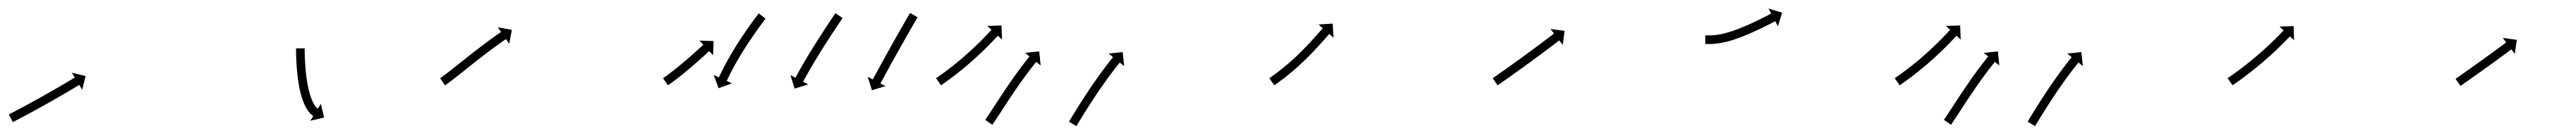

<svg xmlns="http://www.w3.org/2000/svg" viewBox="-33 -283 5952 313"><path d="M-10.9 -18.6C-11.4 -18.3 -12 -18.1 -12.5 -17.8L-3.5 0.1C-2.9 -0.2 -2.3 -0.5 -1.8 -0.8L-1.8 -0.8L-1.8 -0.8C-0.1 -1.7 1.5 -2.5 3.2 -3.3L3.2 -3.3L3.2 -3.4C5.7 -4.7 8.3 -6 10.8 -7.3L10.9 -7.4L10.9 -7.4C14.2 -9.1 17.5 -10.9 20.8 -12.6L20.8 -12.6L20.8 -12.6C24.7 -14.7 28.7 -16.8 32.6 -18.9L32.6 -18.9L32.6 -18.9C36.9 -21.3 41.3 -23.6 45.7 -26L45.7 -26L45.7 -26C50.3 -28.6 55 -31.1 59.6 -33.7L59.6 -33.7L59.6 -33.7C64.4 -36.4 69.2 -39 74 -41.7L74 -41.7L74 -41.7C78.8 -44.4 83.5 -47.1 88.3 -49.8L88.3 -49.8L88.3 -49.8C92.9 -52.5 97.5 -55.1 102.1 -57.7L102.1 -57.7L102.1 -57.8C106.4 -60.2 110.7 -62.7 115 -65.2L115 -65.2L115 -65.2C118.8 -67.5 122.7 -69.7 126.5 -72L126.5 -72L126.5 -72C129.7 -73.9 133 -75.8 136.2 -77.8L136.2 -77.8L136.2 -77.8C138.7 -79.3 141.2 -80.8 143.6 -82.3C145.2 -83.2 146.8 -84.2 148.4 -85.1C149 -85.5 149.6 -85.8 150.1 -86.2L157 -74.9L164.8 -106.7L132.9 -114.5L139.8 -103.3C139.2 -102.9 138.6 -102.6 138.1 -102.3C136.5 -101.3 134.9 -100.3 133.3 -99.4C130.9 -97.9 128.4 -96.4 125.9 -94.9L125.9 -94.9L125.9 -94.9C122.7 -93 119.5 -91.1 116.3 -89.2L116.3 -89.2L116.3 -89.2C112.5 -87 108.7 -84.7 104.9 -82.5L104.9 -82.5L104.9 -82.5C100.6 -80 96.4 -77.5 92.1 -75.1L92.1 -75.1L92.1 -75.1C87.5 -72.4 83 -69.8 78.4 -67.2L78.4 -67.2L78.4 -67.2C73.7 -64.5 68.9 -61.8 64.2 -59.1L64.2 -59.1L64.2 -59.1C59.4 -56.5 54.7 -53.8 49.9 -51.2L49.9 -51.2L49.9 -51.2C45.3 -48.6 40.7 -46.1 36.1 -43.6L36.1 -43.6L36.1 -43.6C31.8 -41.2 27.4 -38.9 23.1 -36.5L23.1 -36.5L23.1 -36.5C19.2 -34.4 15.3 -32.3 11.4 -30.3L11.4 -30.3L11.4 -30.3C8.2 -28.5 4.9 -26.8 1.6 -25.1L1.6 -25.1L1.6 -25.1C-1 -23.7 -3.5 -22.4 -6 -21.1L-6 -21.1L-6 -21.1C-7.6 -20.3 -9.3 -19.4 -10.9 -18.6L-10.9 -18.6Z M671 -169.1C671 -169.7 671 -170.4 671 -171L651 -171C651 -170.3 651 -169.7 651 -169.1L651 -169L651 -169C651 -167.2 651 -165.4 651 -163.5L651 -163.5L651 -163.5C651.1 -160.6 651.1 -157.8 651.2 -154.9C651.2 -154.9 651.2 -154.9 651.2 -154.9C651.2 -154.9 651.2 -154.9 651.2 -154.9C651.3 -151.2 651.4 -147.5 651.6 -143.8C651.6 -143.8 651.6 -143.8 651.6 -143.8C651.6 -143.8 651.6 -143.8 651.6 -143.8C651.8 -139.4 652 -135 652.3 -130.7C652.3 -130.7 652.3 -130.7 652.3 -130.6C652.3 -130.6 652.3 -130.6 652.3 -130.6C652.7 -125.8 653 -120.9 653.5 -116.1C653.5 -116.1 653.5 -116.1 653.5 -116C653.5 -116 653.5 -116 653.5 -116C654 -110.8 654.6 -105.7 655.3 -100.6C655.3 -100.6 655.3 -100.5 655.3 -100.5C655.3 -100.5 655.3 -100.4 655.3 -100.4C656 -95.2 656.8 -90 657.7 -84.8C657.7 -84.8 657.7 -84.7 657.8 -84.7C657.8 -84.6 657.8 -84.6 657.8 -84.6C658.7 -79.4 659.8 -74.3 661 -69.2C661 -69.2 661 -69.1 661 -69.1C661 -69 661.1 -69 661.1 -69C662.3 -64.2 663.6 -59.3 665.1 -54.6C665.1 -54.6 665.1 -54.5 665.2 -54.4C665.2 -54.4 665.2 -54.3 665.2 -54.3C666.7 -50 668.3 -45.8 670 -41.6C670 -41.6 670.1 -41.5 670.1 -41.4C670.1 -41.3 670.2 -41.2 670.2 -41.2C671.8 -37.7 673.6 -34.2 675.5 -30.8C675.5 -30.8 675.6 -30.7 675.6 -30.6C675.7 -30.5 675.8 -30.4 675.8 -30.4C677.4 -27.8 679.2 -25.3 681.1 -22.9C681.1 -22.9 681.2 -22.8 681.3 -22.7C681.4 -22.6 681.5 -22.5 681.5 -22.5C682.9 -20.8 684.4 -19.2 686.1 -17.7C686.1 -17.7 686.2 -17.6 686.3 -17.6C686.3 -17.5 686.4 -17.4 686.4 -17.4C687.5 -16.6 688.5 -15.7 689.6 -15C689.6 -15 689.7 -15 689.7 -14.9C689.8 -14.9 689.8 -14.8 689.8 -14.8C690.2 -14.6 690.5 -14.4 690.9 -14.2L683.9 -3L715.8 -10.5L708.4 -42.4L701.4 -31.2C701.2 -31.3 700.9 -31.5 700.7 -31.6C700.7 -31.6 700.8 -31.6 700.8 -31.5C700.9 -31.5 701 -31.5 701 -31.5C700.3 -31.9 699.7 -32.4 699.1 -32.9C699.1 -32.9 699.2 -32.8 699.3 -32.7C699.4 -32.6 699.5 -32.5 699.5 -32.5C698.4 -33.5 697.4 -34.6 696.4 -35.7C696.4 -35.7 696.5 -35.6 696.6 -35.5C696.7 -35.4 696.8 -35.3 696.8 -35.3C695.3 -37.2 693.9 -39.2 692.6 -41.2C692.6 -41.2 692.7 -41.1 692.7 -41C692.8 -40.9 692.9 -40.8 692.9 -40.8C691.2 -43.7 689.7 -46.6 688.3 -49.6C688.3 -49.6 688.4 -49.6 688.4 -49.5C688.4 -49.4 688.5 -49.3 688.5 -49.3C686.9 -53.1 685.5 -56.9 684.1 -60.8C684.1 -60.8 684.2 -60.7 684.2 -60.7C684.2 -60.6 684.2 -60.5 684.2 -60.5C682.8 -65 681.6 -69.4 680.4 -73.9C680.4 -73.9 680.5 -73.9 680.5 -73.8C680.5 -73.8 680.5 -73.7 680.5 -73.7C679.4 -78.6 678.3 -83.4 677.4 -88.3C677.4 -88.3 677.4 -88.3 677.4 -88.2C677.4 -88.2 677.4 -88.2 677.4 -88.2C676.6 -93.2 675.8 -98.2 675.1 -103.2C675.1 -103.2 675.1 -103.2 675.1 -103.2C675.1 -103.1 675.1 -103.1 675.1 -103.1C674.5 -108.1 673.9 -113 673.4 -118C673.4 -118 673.4 -118 673.4 -118C673.4 -117.9 673.4 -117.9 673.4 -117.9C673 -122.6 672.6 -127.3 672.3 -132C672.3 -132 672.3 -132 672.3 -132C672.3 -132 672.3 -131.9 672.3 -131.9C672 -136.2 671.8 -140.4 671.6 -144.7C671.6 -144.7 671.6 -144.7 671.6 -144.7C671.6 -144.6 671.6 -144.6 671.6 -144.6C671.4 -148.2 671.3 -151.8 671.2 -155.4C671.2 -155.4 671.2 -155.4 671.2 -155.4C671.2 -155.4 671.2 -155.4 671.2 -155.4C671.1 -158.2 671.1 -161 671 -163.8L671 -163.7L671 -163.7C671 -165.5 671 -167.3 671 -169.1L671 -169.1Z M985.4 -102.7C984.9 -102.3 984.4 -102 983.9 -101.6L995.3 -85.2C995.8 -85.6 996.3 -85.9 996.8 -86.3L996.9 -86.3L996.9 -86.3C998.3 -87.4 999.8 -88.4 1001.3 -89.5C1001.3 -89.5 1001.3 -89.5 1001.3 -89.5C1001.3 -89.5 1001.3 -89.5 1001.3 -89.5C1003.6 -91.2 1005.9 -92.9 1008.1 -94.6C1008.1 -94.6 1008.1 -94.6 1008.2 -94.6C1008.2 -94.6 1008.2 -94.6 1008.2 -94.6C1011.1 -96.9 1014.1 -99.1 1017 -101.4L1017 -101.4L1017 -101.4C1020.5 -104.2 1024 -106.9 1027.5 -109.6L1027.5 -109.6L1027.5 -109.6C1031.4 -112.7 1035.3 -115.8 1039.2 -118.9C1043.3 -122.3 1047.5 -125.6 1051.7 -128.9C1056 -132.3 1060.3 -135.8 1064.6 -139.2L1064.6 -139.2L1064.6 -139.2C1069 -142.6 1073.3 -146 1077.7 -149.4L1077.7 -149.4L1077.7 -149.4C1081.9 -152.7 1086.2 -156 1090.4 -159.2L1090.4 -159.2L1090.4 -159.2C1094.4 -162.3 1098.4 -165.3 1102.5 -168.3L1102.4 -168.3L1102.4 -168.3C1106.1 -171 1109.7 -173.7 1113.3 -176.3L1113.3 -176.3L1113.3 -176.3C1116.4 -178.6 1119.5 -180.8 1122.6 -183L1122.6 -183L1122.6 -183C1125 -184.7 1127.4 -186.4 1129.8 -188.1L1129.8 -188.1L1129.8 -188.1C1131.3 -189.2 1132.9 -190.2 1134.5 -191.3L1134.5 -191.3L1134.5 -191.3C1135 -191.7 1135.6 -192.1 1136.1 -192.5L1143.6 -181.6L1149.6 -213.8L1117.3 -219.8L1124.8 -208.9C1124.2 -208.6 1123.7 -208.2 1123.1 -207.8L1123.1 -207.8L1123.1 -207.8C1121.5 -206.7 1119.9 -205.6 1118.4 -204.5L1118.3 -204.5L1118.3 -204.5C1115.9 -202.8 1113.4 -201 1111 -199.3L1111 -199.3L1111 -199.3C1107.8 -197 1104.7 -194.8 1101.6 -192.5L1101.5 -192.5L1101.5 -192.5C1097.8 -189.8 1094.2 -187.1 1090.5 -184.3L1090.5 -184.3L1090.5 -184.3C1086.4 -181.3 1082.4 -178.2 1078.3 -175.1L1078.3 -175.1L1078.3 -175.1C1074 -171.8 1069.7 -168.5 1065.4 -165.2L1065.4 -165.2L1065.4 -165.2C1061 -161.8 1056.6 -158.3 1052.3 -154.9L1052.2 -154.9L1052.2 -154.9C1047.9 -151.4 1043.6 -148 1039.2 -144.5C1035 -141.2 1030.9 -137.9 1026.7 -134.6C1022.8 -131.5 1018.9 -128.4 1015.1 -125.3L1015.1 -125.3L1015.1 -125.3C1011.6 -122.6 1008.2 -119.9 1004.7 -117.2L1004.7 -117.2L1004.8 -117.2C1001.9 -115 999 -112.7 996.1 -110.5C996.1 -110.5 996.1 -110.5 996.1 -110.5C996.1 -110.6 996.1 -110.6 996.1 -110.6C993.9 -108.9 991.7 -107.3 989.5 -105.6C989.5 -105.6 989.5 -105.6 989.5 -105.6C989.5 -105.7 989.5 -105.7 989.5 -105.7C988.1 -104.7 986.7 -103.6 985.3 -102.6L985.3 -102.7Z M1500 -102.4C1499.6 -102.2 1499.3 -101.9 1498.9 -101.7L1510.3 -85.2C1510.7 -85.5 1511.1 -85.7 1511.4 -86L1511.4 -86L1511.4 -86C1512.5 -86.8 1513.6 -87.5 1514.6 -88.2L1514.6 -88.2L1514.6 -88.3C1516.3 -89.4 1517.9 -90.6 1519.5 -91.8L1519.5 -91.8L1519.6 -91.8C1521.7 -93.4 1523.8 -94.9 1525.8 -96.5L1525.9 -96.5L1525.9 -96.5C1528.4 -98.4 1530.8 -100.3 1533.3 -102.2L1533.3 -102.2L1533.3 -102.2C1536 -104.4 1538.8 -106.5 1541.5 -108.7L1541.5 -108.7L1541.5 -108.7C1544.4 -111 1547.3 -113.4 1550.2 -115.7L1550.2 -115.8L1550.2 -115.8C1553.2 -118.2 1556.1 -120.7 1559.1 -123.2L1559.1 -123.2L1559.1 -123.2C1562.1 -125.7 1565 -128.2 1567.9 -130.7L1567.9 -130.7L1567.9 -130.7C1570.8 -133.2 1573.6 -135.6 1576.4 -138.1L1576.4 -138.1L1576.4 -138.1C1579 -140.4 1581.7 -142.8 1584.3 -145.1L1584.3 -145.1L1584.3 -145.1C1586.6 -147.2 1588.9 -149.3 1591.3 -151.4L1591.3 -151.4L1591.3 -151.4C1593.3 -153.2 1595.2 -155 1597.2 -156.8L1597.2 -156.8L1597.2 -156.8C1598.7 -158.2 1600.2 -159.6 1601.7 -161L1601.7 -161L1601.7 -161C1602.7 -161.9 1603.6 -162.8 1604.6 -163.7C1604.9 -164 1605.3 -164.3 1605.6 -164.6L1614.6 -155L1615.7 -187.8L1583 -188.9L1592 -179.3C1591.6 -178.9 1591.3 -178.6 1591 -178.3C1590 -177.4 1589 -176.5 1588.1 -175.7L1588.1 -175.7L1588.1 -175.7C1586.6 -174.3 1585.1 -172.9 1583.6 -171.5L1583.6 -171.5L1583.6 -171.5C1581.7 -169.8 1579.8 -168 1577.8 -166.2L1577.8 -166.2L1577.8 -166.2C1575.5 -164.2 1573.2 -162.1 1570.9 -160L1570.9 -160L1570.9 -160C1568.4 -157.7 1565.8 -155.4 1563.2 -153.1L1563.2 -153.1L1563.2 -153.1C1560.4 -150.7 1557.6 -148.3 1554.8 -145.9L1554.9 -145.9L1554.9 -145.9C1552 -143.4 1549.1 -140.9 1546.2 -138.5L1546.2 -138.5L1546.2 -138.5C1543.3 -136 1540.4 -133.6 1537.5 -131.2L1537.5 -131.2L1537.5 -131.2C1534.7 -128.9 1531.8 -126.6 1529 -124.3L1529 -124.3L1529 -124.3C1526.3 -122.2 1523.7 -120.1 1521 -118L1521 -118L1521 -118C1518.6 -116.1 1516.2 -114.3 1513.8 -112.5L1513.8 -112.5L1513.8 -112.5C1511.8 -111 1509.8 -109.4 1507.7 -107.9L1507.7 -107.9L1507.7 -108C1506.2 -106.8 1504.6 -105.7 1503 -104.5L1503 -104.5L1503 -104.6C1502 -103.8 1501 -103.1 1500 -102.4L1500 -102.4ZM1734.8 -238.4C1735.2 -238.9 1735.6 -239.4 1735.9 -239.9L1720 -252C1719.6 -251.4 1719.2 -250.9 1718.8 -250.4C1717.7 -248.9 1716.6 -247.4 1715.5 -245.9L1715.4 -245.9L1715.4 -245.9C1713.7 -243.6 1712 -241.3 1710.3 -239L1710.3 -239L1710.3 -239C1708.1 -236 1705.9 -232.9 1703.7 -229.9L1703.7 -229.9L1703.7 -229.9C1701.1 -226.3 1698.6 -222.7 1696 -219.1L1696 -219.1L1696 -219.1C1693.2 -215 1690.4 -211 1687.6 -206.9C1687.6 -206.9 1687.6 -206.9 1687.6 -206.9C1687.6 -206.9 1687.6 -206.9 1687.6 -206.9C1684.6 -202.5 1681.7 -198.2 1678.8 -193.8C1678.8 -193.8 1678.8 -193.8 1678.8 -193.8C1678.8 -193.7 1678.8 -193.7 1678.8 -193.7C1675.8 -189.2 1672.9 -184.6 1670 -180.1C1670 -180.1 1670 -180 1670 -180C1669.9 -180 1669.9 -180 1669.9 -180C1667.1 -175.4 1664.2 -170.8 1661.4 -166.2C1661.4 -166.2 1661.4 -166.2 1661.4 -166.1C1661.4 -166.1 1661.4 -166.1 1661.4 -166.1C1658.7 -161.6 1656 -157.1 1653.4 -152.6C1653.4 -152.6 1653.4 -152.6 1653.4 -152.6C1653.4 -152.5 1653.4 -152.5 1653.4 -152.5C1650.9 -148.3 1648.6 -144 1646.2 -139.7C1646.2 -139.7 1646.2 -139.7 1646.2 -139.7C1646.2 -139.7 1646.2 -139.7 1646.2 -139.7C1644.1 -135.8 1642 -132 1640 -128.1C1640 -128.1 1640 -128.1 1640 -128.1C1640 -128 1639.9 -128 1639.9 -128C1638.3 -124.7 1636.6 -121.5 1634.9 -118.2C1634.9 -118.2 1634.9 -118.1 1634.9 -118.1C1634.9 -118.1 1634.9 -118.1 1634.9 -118.1C1633.6 -115.6 1632.4 -113 1631.2 -110.4L1631.2 -110.4L1631.1 -110.4C1630.4 -108.8 1629.6 -107.1 1628.8 -105.4L1628.8 -105.4L1628.8 -105.4C1628.5 -104.8 1628.3 -104.3 1628 -103.7L1616 -109.2L1627.3 -78.4L1658.1 -89.7L1646.1 -95.3C1646.4 -95.9 1646.7 -96.4 1646.9 -97L1646.9 -97L1646.9 -97C1647.7 -98.6 1648.4 -100.2 1649.2 -101.8L1649.2 -101.8L1649.2 -101.8C1650.4 -104.3 1651.6 -106.8 1652.8 -109.3C1652.8 -109.3 1652.8 -109.2 1652.8 -109.2C1652.8 -109.2 1652.8 -109.2 1652.8 -109.2C1654.4 -112.4 1656.1 -115.6 1657.7 -118.9C1657.7 -118.9 1657.7 -118.8 1657.7 -118.8C1657.7 -118.8 1657.7 -118.8 1657.7 -118.8C1659.7 -122.6 1661.7 -126.4 1663.7 -130.1C1663.7 -130.1 1663.7 -130.1 1663.7 -130.1C1663.7 -130.1 1663.7 -130.1 1663.7 -130.1C1666 -134.3 1668.4 -138.5 1670.7 -142.6C1670.7 -142.6 1670.7 -142.6 1670.7 -142.6C1670.7 -142.6 1670.7 -142.6 1670.7 -142.6C1673.3 -147 1675.9 -151.4 1678.5 -155.9C1678.5 -155.9 1678.5 -155.8 1678.5 -155.8C1678.5 -155.8 1678.5 -155.8 1678.5 -155.8C1681.3 -160.3 1684.1 -164.9 1686.9 -169.4C1686.9 -169.4 1686.9 -169.4 1686.9 -169.4C1686.9 -169.4 1686.9 -169.3 1686.9 -169.3C1689.7 -173.8 1692.6 -178.3 1695.5 -182.8C1695.5 -182.8 1695.5 -182.8 1695.5 -182.8C1695.5 -182.8 1695.5 -182.8 1695.5 -182.8C1698.3 -187.1 1701.2 -191.4 1704.1 -195.7C1704.1 -195.7 1704.1 -195.7 1704.1 -195.7C1704.1 -195.6 1704.1 -195.6 1704.1 -195.6C1706.8 -199.6 1709.6 -203.6 1712.4 -207.6L1712.4 -207.6L1712.4 -207.6C1714.9 -211.1 1717.4 -214.7 1719.9 -218.2L1719.9 -218.2L1719.9 -218.2C1722.1 -221.2 1724.2 -224.2 1726.4 -227.1L1726.4 -227.1L1726.4 -227.1C1728.1 -229.4 1729.8 -231.7 1731.5 -234L1731.5 -234L1731.5 -234C1732.6 -235.4 1733.7 -236.9 1734.8 -238.4ZM1912.7 -239.6C1913.1 -240.1 1913.5 -240.6 1913.8 -241.2L1897.3 -252.4C1896.9 -251.8 1896.5 -251.3 1896.2 -250.8C1895.1 -249.2 1894.1 -247.7 1893 -246.1C1891.4 -243.7 1889.8 -241.3 1888.2 -238.9L1888.2 -238.9L1888.2 -238.9C1886.1 -235.8 1884 -232.6 1881.9 -229.5L1881.9 -229.5L1881.9 -229.5C1879.5 -225.8 1877 -222.1 1874.6 -218.4L1874.6 -218.4L1874.6 -218.4C1871.9 -214.2 1869.2 -210.1 1866.5 -205.9L1866.5 -205.9L1866.5 -205.9C1863.6 -201.4 1860.7 -197 1857.9 -192.5L1857.9 -192.5L1857.8 -192.5C1854.9 -187.9 1852 -183.2 1849.1 -178.6L1849.1 -178.6L1849.1 -178.6C1846.2 -174 1843.3 -169.3 1840.5 -164.7L1840.4 -164.7L1840.4 -164.6C1837.7 -160.1 1835 -155.6 1832.2 -151.1L1832.2 -151.1L1832.2 -151C1829.7 -146.8 1827.2 -142.6 1824.7 -138.3L1824.7 -138.3L1824.7 -138.3C1822.5 -134.5 1820.3 -130.6 1818.1 -126.8L1818.1 -126.8L1818.1 -126.8C1816.2 -123.5 1814.4 -120.3 1812.6 -117L1812.6 -117L1812.6 -117C1811.2 -114.5 1809.8 -112 1808.5 -109.4L1808.5 -109.4L1808.5 -109.4C1807.6 -107.8 1806.7 -106.2 1805.9 -104.5L1805.8 -104.5L1805.8 -104.5C1805.5 -103.9 1805.2 -103.4 1804.9 -102.8L1793.3 -108.9L1803 -77.6L1834.3 -87.3L1822.6 -93.5C1822.9 -94 1823.2 -94.6 1823.5 -95.2L1823.5 -95.2L1823.5 -95.2C1824.4 -96.8 1825.2 -98.4 1826.1 -99.9L1826.1 -99.9L1826.1 -99.9C1827.4 -102.4 1828.8 -104.9 1830.1 -107.3L1830.1 -107.3L1830.1 -107.3C1831.9 -110.5 1833.7 -113.7 1835.5 -116.9L1835.5 -116.9L1835.5 -116.9C1837.6 -120.7 1839.8 -124.5 1842 -128.2L1842 -128.2L1842 -128.2C1844.4 -132.4 1846.9 -136.6 1849.4 -140.8L1849.4 -140.8L1849.4 -140.8C1852.1 -145.3 1854.8 -149.8 1857.5 -154.2L1857.5 -154.2L1857.5 -154.2C1860.3 -158.8 1863.2 -163.4 1866.1 -168L1866 -168L1866 -168C1868.9 -172.6 1871.8 -177.2 1874.7 -181.8L1874.7 -181.7L1874.7 -181.7C1877.5 -186.2 1880.4 -190.6 1883.3 -195L1883.2 -195L1883.2 -195C1885.9 -199.1 1888.6 -203.3 1891.3 -207.4L1891.3 -207.4L1891.3 -207.4C1893.7 -211.1 1896.2 -214.8 1898.6 -218.4L1898.6 -218.4L1898.6 -218.4C1900.7 -221.6 1902.7 -224.7 1904.8 -227.8L1904.8 -227.8L1904.8 -227.8C1906.4 -230.2 1908 -232.6 1909.6 -234.9C1910.7 -236.5 1911.7 -238 1912.7 -239.6ZM2086 -241.3C2086.3 -241.9 2086.7 -242.4 2087 -243L2069.7 -253C2069.3 -252.4 2069 -251.9 2068.7 -251.3C2067.7 -249.7 2066.8 -248 2065.9 -246.4C2064.4 -243.9 2063 -241.4 2061.5 -238.9C2059.6 -235.6 2057.8 -232.3 2055.9 -229.1C2053.7 -225.2 2051.5 -221.3 2049.3 -217.4C2046.8 -213.1 2044.4 -208.8 2041.9 -204.5C2039.3 -199.8 2036.7 -195.2 2034 -190.6C2031.4 -185.8 2028.7 -181 2026 -176.2L2026 -176.2L2026 -176.2C2023.3 -171.4 2020.6 -166.6 2018 -161.8L2018 -161.8L2018 -161.8C2015.4 -157.1 2012.8 -152.5 2010.3 -147.8L2010.3 -147.8L2010.3 -147.8C2007.9 -143.5 2005.5 -139.1 2003.1 -134.8L2003.1 -134.7L2003.1 -134.7C2001 -130.8 1998.8 -126.9 1996.7 -123L1996.7 -123L1996.7 -123C1994.9 -119.7 1993.2 -116.4 1991.4 -113.1C1991.4 -113.1 1991.4 -113.1 1991.5 -113.2C1991.5 -113.2 1991.5 -113.2 1991.5 -113.2C1990 -110.6 1988.6 -108 1987.1 -105.4C1987.1 -105.4 1987.1 -105.3 1987.1 -105.3C1987.1 -105.3 1987.1 -105.3 1987.1 -105.3C1986.2 -103.7 1985.3 -102.1 1984.5 -100.5L1984.5 -100.5L1984.5 -100.5C1984.2 -100 1983.9 -99.4 1983.6 -98.8L1971.9 -105L1981.6 -73.7L2012.9 -83.4L2001.3 -89.5C2001.5 -90.1 2001.8 -90.6 2002.1 -91.1L2002.1 -91.1L2002.1 -91.1C2002.9 -92.6 2003.8 -94.2 2004.6 -95.7C2004.6 -95.7 2004.6 -95.7 2004.6 -95.6C2004.6 -95.6 2004.6 -95.6 2004.6 -95.6C2006 -98.3 2007.5 -100.9 2009 -103.5C2009 -103.5 2009 -103.6 2009 -103.6C2009 -103.7 2009.1 -103.7 2009.1 -103.7C2010.8 -107 2012.6 -110.2 2014.3 -113.5L2014.3 -113.5L2014.3 -113.5C2016.4 -117.4 2018.5 -121.3 2020.7 -125.2L2020.7 -125.2L2020.7 -125.2C2023 -129.5 2025.4 -133.9 2027.8 -138.2L2027.8 -138.2L2027.8 -138.2C2030.3 -142.8 2032.9 -147.5 2035.5 -152.1L2035.5 -152.1L2035.5 -152.1C2038.1 -156.9 2040.8 -161.7 2043.5 -166.4L2043.4 -166.4L2043.4 -166.4C2046.1 -171.2 2048.8 -176 2051.5 -180.7C2054.1 -185.4 2056.7 -190 2059.3 -194.6C2061.7 -198.9 2064.2 -203.2 2066.6 -207.5C2068.8 -211.4 2071.1 -215.3 2073.3 -219.1C2075.1 -222.4 2077 -225.6 2078.9 -228.9C2080.3 -231.4 2081.8 -233.9 2083.2 -236.4C2084.1 -238.1 2085.1 -239.7 2086 -241.3Z M2131.4 -102.7C2130.9 -102.4 2130.4 -102 2129.8 -101.6L2141.3 -85.2C2141.8 -85.6 2142.4 -86 2142.9 -86.3L2142.9 -86.3L2142.9 -86.3C2144.4 -87.4 2145.9 -88.5 2147.4 -89.5L2147.4 -89.5L2147.4 -89.5C2149.8 -91.2 2152.1 -92.9 2154.4 -94.5L2154.4 -94.6L2154.5 -94.6C2157.5 -96.8 2160.4 -99 2163.4 -101.2C2163.4 -101.2 2163.4 -101.2 2163.4 -101.2C2163.5 -101.2 2163.5 -101.2 2163.5 -101.2C2167 -103.8 2170.5 -106.5 2174 -109.2C2174 -109.2 2174 -109.2 2174 -109.2C2174 -109.2 2174 -109.2 2174 -109.2C2177.9 -112.2 2181.7 -115.3 2185.5 -118.3C2185.5 -118.3 2185.6 -118.3 2185.6 -118.3C2185.6 -118.3 2185.6 -118.4 2185.6 -118.4C2189.7 -121.7 2193.7 -125 2197.7 -128.3C2197.7 -128.3 2197.7 -128.3 2197.8 -128.4C2197.8 -128.4 2197.8 -128.4 2197.8 -128.4C2201.9 -131.9 2206 -135.4 2210.1 -138.9C2210.1 -138.9 2210.1 -138.9 2210.1 -139C2210.1 -139 2210.1 -139 2210.1 -139C2214.2 -142.6 2218.2 -146.2 2222.2 -149.8C2222.2 -149.8 2222.2 -149.8 2222.2 -149.8C2222.3 -149.8 2222.3 -149.9 2222.3 -149.9C2226.1 -153.4 2229.9 -157 2233.7 -160.6C2233.7 -160.6 2233.7 -160.6 2233.8 -160.6C2233.8 -160.6 2233.8 -160.6 2233.8 -160.6C2237.3 -164 2240.8 -167.5 2244.3 -170.9C2244.3 -170.9 2244.3 -170.9 2244.3 -170.9C2244.3 -170.9 2244.4 -170.9 2244.4 -170.9C2247.5 -174.1 2250.6 -177.2 2253.6 -180.3L2253.7 -180.3L2253.7 -180.3C2256.3 -183 2258.9 -185.7 2261.4 -188.4L2261.4 -188.4L2261.5 -188.4C2263.4 -190.5 2265.4 -192.6 2267.4 -194.7L2267.4 -194.7L2267.4 -194.7C2268.7 -196 2269.9 -197.4 2271.2 -198.7C2271.7 -199.2 2272.1 -199.7 2272.5 -200.2L2282.2 -191.2L2281 -224L2248.3 -222.8L2257.9 -213.8C2257.5 -213.3 2257 -212.9 2256.6 -212.4C2255.3 -211 2254.1 -209.7 2252.8 -208.4L2252.8 -208.4L2252.8 -208.4C2250.9 -206.3 2248.9 -204.2 2247 -202.2L2247 -202.2L2247 -202.2C2244.4 -199.6 2241.9 -196.9 2239.3 -194.3L2239.4 -194.3L2239.4 -194.3C2236.3 -191.2 2233.3 -188.2 2230.2 -185.1C2230.2 -185.1 2230.2 -185.1 2230.2 -185.1C2230.3 -185.1 2230.3 -185.1 2230.3 -185.1C2226.8 -181.8 2223.4 -178.4 2219.9 -175.1C2219.9 -175.1 2219.9 -175.1 2219.9 -175.1C2220 -175.1 2220 -175.1 2220 -175.1C2216.2 -171.6 2212.5 -168 2208.7 -164.6C2208.7 -164.6 2208.7 -164.6 2208.7 -164.6C2208.7 -164.6 2208.8 -164.6 2208.8 -164.6C2204.8 -161 2200.9 -157.5 2196.9 -154C2196.9 -154 2196.9 -154 2196.9 -154C2196.9 -154 2197 -154 2197 -154C2193 -150.5 2188.9 -147.1 2184.9 -143.6C2184.9 -143.6 2184.9 -143.7 2184.9 -143.7C2184.9 -143.7 2184.9 -143.7 2184.9 -143.7C2181 -140.4 2177 -137.1 2173 -133.9C2173 -133.9 2173 -133.9 2173 -133.9C2173 -133.9 2173.1 -133.9 2173.1 -133.9C2169.3 -130.9 2165.5 -128 2161.7 -125C2161.7 -125 2161.7 -125 2161.7 -125C2161.8 -125 2161.8 -125 2161.8 -125C2158.3 -122.4 2154.9 -119.8 2151.5 -117.2C2151.5 -117.2 2151.5 -117.2 2151.5 -117.2C2151.5 -117.2 2151.5 -117.2 2151.5 -117.2C2148.6 -115 2145.6 -112.9 2142.7 -110.7L2142.7 -110.7L2142.7 -110.8C2140.4 -109.1 2138.1 -107.5 2135.8 -105.8L2135.9 -105.8L2135.9 -105.8C2134.4 -104.8 2132.9 -103.8 2131.4 -102.7L2131.4 -102.7ZM2244.4 -6.7C2244.1 -6.2 2243.7 -5.7 2243.4 -5.1L2259.8 6.3C2260.2 5.7 2260.5 5.2 2260.9 4.7L2260.9 4.7L2260.9 4.7C2261.9 3.2 2263 1.7 2264 0.1L2264 0.1L2264 0.1C2265.6 -2.3 2267.2 -4.6 2268.8 -7L2268.8 -7L2268.8 -7.1C2270.9 -10.2 2272.9 -13.3 2275 -16.5L2275 -16.5L2275 -16.5C2277.4 -20.2 2279.8 -23.9 2282.3 -27.7C2285 -31.9 2287.7 -36.1 2290.4 -40.2L2290.4 -40.2L2290.4 -40.2C2293.4 -44.7 2296.3 -49.2 2299.2 -53.7L2299.2 -53.7L2299.2 -53.6C2302.3 -58.3 2305.4 -62.9 2308.5 -67.5L2308.5 -67.5L2308.4 -67.4C2311.6 -72 2314.7 -76.6 2317.8 -81.2L2317.8 -81.2L2317.8 -81.2C2320.9 -85.6 2324 -90 2327.1 -94.4L2327.1 -94.4L2327.1 -94.4C2330 -98.5 2333 -102.6 2335.9 -106.6L2335.9 -106.6L2335.9 -106.6C2338.6 -110.2 2341.3 -113.9 2344 -117.5L2344 -117.5L2344 -117.5C2346.3 -120.5 2348.6 -123.6 2351 -126.6L2351 -126.6L2351 -126.6C2352.8 -128.9 2354.6 -131.2 2356.4 -133.5L2356.4 -133.5L2356.4 -133.5C2357.6 -135 2358.8 -136.5 2360 -138L2360 -138L2360 -138C2360.4 -138.5 2360.8 -139 2361.3 -139.5L2371.5 -131.2L2368.1 -163.8L2335.5 -160.4L2345.7 -152.1C2345.3 -151.6 2344.9 -151.1 2344.4 -150.5L2344.4 -150.5L2344.4 -150.5C2343.2 -149 2342 -147.5 2340.8 -146L2340.8 -146L2340.8 -145.9C2338.9 -143.6 2337 -141.2 2335.2 -138.9L2335.2 -138.8L2335.2 -138.8C2332.8 -135.7 2330.4 -132.7 2328.1 -129.6L2328.1 -129.5L2328 -129.5C2325.3 -125.8 2322.5 -122.2 2319.8 -118.5L2319.8 -118.4L2319.8 -118.4C2316.8 -114.3 2313.8 -110.2 2310.8 -106L2310.8 -106L2310.8 -106C2307.6 -101.5 2304.5 -97.1 2301.4 -92.6L2301.4 -92.6L2301.4 -92.5C2298.2 -87.9 2295 -83.3 2291.9 -78.7L2291.9 -78.6L2291.9 -78.6C2288.8 -74 2285.7 -69.4 2282.6 -64.7L2282.6 -64.7L2282.6 -64.7C2279.6 -60.2 2276.6 -55.7 2273.7 -51.2L2273.7 -51.2L2273.7 -51.2C2270.9 -47 2268.2 -42.8 2265.5 -38.6C2263.1 -34.8 2260.6 -31.1 2258.2 -27.4L2258.2 -27.4L2258.2 -27.4C2256.2 -24.3 2254.1 -21.2 2252.1 -18.1L2252.1 -18.1L2252.1 -18.1C2250.6 -15.7 2249 -13.4 2247.4 -11L2247.4 -11.1L2247.4 -11.1C2246.4 -9.6 2245.4 -8.1 2244.4 -6.7L2244.4 -6.7ZM2437.9 -2.6C2437.6 -2 2437.2 -1.4 2436.9 -0.8L2454 9.4C2454.4 8.8 2454.7 8.3 2455.1 7.7C2456 6.1 2457 4.5 2458 2.9L2458 2.9L2458 2.9C2459.5 0.4 2461 -2.2 2462.5 -4.7L2462.5 -4.6L2462.5 -4.6C2464.5 -7.9 2466.5 -11.1 2468.5 -14.4L2468.5 -14.4L2468.4 -14.3C2470.8 -18.2 2473.2 -22 2475.6 -25.8L2475.6 -25.8L2475.6 -25.8C2478.2 -30 2480.9 -34.3 2483.6 -38.5L2483.6 -38.5L2483.6 -38.5C2486.5 -43 2489.4 -47.5 2492.4 -52L2492.3 -52L2492.3 -52C2495.4 -56.7 2498.5 -61.3 2501.5 -65.9L2501.5 -65.9L2501.5 -65.9C2504.6 -70.5 2507.8 -75.1 2510.9 -79.7L2510.9 -79.6L2510.9 -79.6C2514 -84 2517.1 -88.5 2520.2 -92.9L2520.2 -92.8L2520.1 -92.8C2523.1 -96.9 2526 -101 2529 -105.1L2529 -105.1L2529 -105.1C2531.7 -108.7 2534.4 -112.3 2537.1 -116L2537.1 -115.9L2537 -115.9C2539.4 -119 2541.7 -122 2544 -125.1L2544 -125L2544 -125C2545.8 -127.4 2547.6 -129.7 2549.5 -132L2549.4 -132L2549.4 -132C2550.6 -133.5 2551.8 -135 2553 -136.5L2553 -136.4L2553 -136.4C2553.4 -137 2553.8 -137.5 2554.3 -138L2564.5 -129.8L2561 -162.3L2528.4 -158.8L2538.7 -150.6C2538.2 -150 2537.8 -149.5 2537.4 -149L2537.4 -149L2537.4 -148.9C2536.2 -147.4 2535 -145.9 2533.8 -144.4L2533.8 -144.4L2533.7 -144.4C2531.9 -142 2530 -139.7 2528.2 -137.3L2528.2 -137.3L2528.2 -137.3C2525.8 -134.2 2523.5 -131.1 2521.1 -128L2521.1 -128L2521.1 -128C2518.3 -124.3 2515.6 -120.6 2512.9 -116.9L2512.9 -116.9L2512.8 -116.9C2509.8 -112.8 2506.8 -108.6 2503.9 -104.5L2503.9 -104.4L2503.8 -104.4C2500.7 -100 2497.6 -95.5 2494.5 -91L2494.4 -91L2494.4 -91C2491.2 -86.4 2488.1 -81.7 2484.9 -77.1L2484.9 -77L2484.9 -77C2481.8 -72.4 2478.7 -67.7 2475.6 -63L2475.6 -63L2475.6 -63C2472.6 -58.4 2469.7 -53.9 2466.8 -49.3L2466.8 -49.3L2466.7 -49.3C2464 -45 2461.3 -40.7 2458.6 -36.4L2458.6 -36.4L2458.6 -36.4C2456.2 -32.6 2453.8 -28.7 2451.4 -24.9L2451.4 -24.8L2451.4 -24.8C2449.4 -21.6 2447.4 -18.3 2445.4 -15L2445.4 -15L2445.4 -15C2443.9 -12.5 2442.4 -10 2440.8 -7.5L2440.8 -7.4L2440.8 -7.4C2439.9 -5.8 2438.9 -4.2 2437.9 -2.6Z M2901.4 -102.7C2900.9 -102.3 2900.4 -102 2899.8 -101.6L2911.3 -85.2C2911.8 -85.6 2912.3 -85.9 2912.9 -86.3L2912.9 -86.3L2912.9 -86.3C2914.4 -87.4 2915.9 -88.4 2917.4 -89.5L2917.4 -89.5L2917.4 -89.5C2919.7 -91.2 2922 -92.9 2924.3 -94.6C2924.3 -94.6 2924.3 -94.6 2924.3 -94.6C2924.3 -94.6 2924.3 -94.6 2924.3 -94.6C2927.3 -96.8 2930.2 -99 2933.1 -101.3C2933.1 -101.3 2933.2 -101.3 2933.2 -101.3C2933.2 -101.3 2933.2 -101.3 2933.2 -101.3C2936.6 -104 2940.1 -106.7 2943.5 -109.4C2943.5 -109.4 2943.5 -109.4 2943.5 -109.5C2943.5 -109.5 2943.5 -109.5 2943.5 -109.5C2947.3 -112.6 2951 -115.7 2954.7 -118.8C2954.7 -118.8 2954.8 -118.8 2954.8 -118.9C2954.8 -118.9 2954.8 -118.9 2954.8 -118.9C2958.7 -122.3 2962.7 -125.7 2966.5 -129.2C2966.5 -129.2 2966.5 -129.2 2966.6 -129.2C2966.6 -129.3 2966.6 -129.3 2966.6 -129.3C2970.6 -132.9 2974.5 -136.6 2978.4 -140.3C2978.4 -140.3 2978.4 -140.3 2978.5 -140.3C2978.5 -140.3 2978.5 -140.3 2978.5 -140.3C2982.4 -144.1 2986.2 -147.8 2990 -151.7C2990 -151.7 2990 -151.7 2990.1 -151.7C2990.1 -151.7 2990.1 -151.7 2990.1 -151.7C2993.8 -155.4 2997.4 -159.2 3001 -163C3001 -163 3001 -163 3001 -163C3001.1 -163 3001.1 -163 3001.1 -163C3004.4 -166.6 3007.8 -170.2 3011.1 -173.8L3011.1 -173.8L3011.1 -173.8C3014.1 -177.1 3017.1 -180.3 3020 -183.6L3020 -183.6L3020.1 -183.6C3022.5 -186.4 3025 -189.2 3027.5 -192L3027.5 -192L3027.5 -192C3029.4 -194.2 3031.3 -196.4 3033.3 -198.6C3034.5 -200 3035.7 -201.4 3037 -202.8C3037.4 -203.3 3037.8 -203.8 3038.3 -204.3L3048.2 -195.6L3046.1 -228.3L3013.4 -226.2L3023.3 -217.5C3022.8 -217 3022.4 -216.5 3021.9 -216C3020.7 -214.6 3019.5 -213.2 3018.2 -211.8C3016.3 -209.6 3014.4 -207.4 3012.5 -205.3L3012.5 -205.3L3012.5 -205.3C3010.1 -202.5 3007.6 -199.7 3005.1 -196.9L3005.1 -197L3005.2 -197C3002.2 -193.7 2999.3 -190.5 2996.4 -187.3L2996.4 -187.3L2996.4 -187.3C2993.1 -183.8 2989.8 -180.3 2986.5 -176.7C2986.5 -176.7 2986.5 -176.8 2986.6 -176.8C2986.6 -176.8 2986.6 -176.8 2986.6 -176.8C2983 -173.1 2979.5 -169.4 2975.8 -165.8C2975.8 -165.8 2975.9 -165.8 2975.9 -165.8C2975.9 -165.8 2975.9 -165.8 2975.9 -165.8C2972.2 -162.1 2968.4 -158.4 2964.6 -154.7C2964.6 -154.7 2964.6 -154.7 2964.6 -154.8C2964.7 -154.8 2964.7 -154.8 2964.7 -154.8C2960.8 -151.2 2957 -147.6 2953.1 -144C2953.1 -144 2953.1 -144.1 2953.1 -144.1C2953.2 -144.1 2953.2 -144.1 2953.2 -144.1C2949.4 -140.7 2945.6 -137.3 2941.7 -134C2941.7 -134 2941.7 -134 2941.8 -134.1C2941.8 -134.1 2941.8 -134.1 2941.8 -134.1C2938.2 -131 2934.5 -128 2930.9 -125C2930.9 -125 2930.9 -125 2930.9 -125C2930.9 -125 2930.9 -125 2930.9 -125C2927.6 -122.3 2924.3 -119.7 2920.9 -117.1C2920.9 -117.1 2920.9 -117.1 2920.9 -117.1C2921 -117.1 2921 -117.1 2921 -117.1C2918.1 -114.9 2915.3 -112.8 2912.4 -110.6C2912.4 -110.6 2912.4 -110.6 2912.4 -110.6C2912.4 -110.6 2912.4 -110.7 2912.4 -110.7C2910.2 -109 2908 -107.4 2905.7 -105.8L2905.7 -105.8L2905.7 -105.8C2904.3 -104.7 2902.8 -103.7 2901.4 -102.7L2901.4 -102.7Z M3417.5 -102.7C3416.9 -102.4 3416.4 -102 3415.9 -101.6L3427.3 -85.2C3427.8 -85.6 3428.4 -86 3428.9 -86.3C3430.4 -87.4 3432 -88.5 3433.5 -89.5C3435.9 -91.2 3438.3 -92.9 3440.6 -94.5C3443.7 -96.7 3446.8 -98.9 3449.9 -101L3449.9 -101L3449.9 -101C3453.5 -103.6 3457.1 -106.2 3460.7 -108.8L3460.8 -108.8L3460.8 -108.8C3464.8 -111.7 3468.8 -114.6 3472.9 -117.5L3472.9 -117.5L3472.9 -117.5C3477.2 -120.6 3481.5 -123.7 3485.8 -126.8L3485.8 -126.8L3485.8 -126.8C3490.3 -130 3494.7 -133.2 3499.1 -136.5L3499.1 -136.5L3499.1 -136.5C3503.6 -139.7 3508 -143 3512.4 -146.2L3512.4 -146.2L3512.4 -146.2C3516.7 -149.4 3520.9 -152.5 3525.2 -155.7L3525.2 -155.7L3525.2 -155.7C3529.2 -158.7 3533.2 -161.7 3537.1 -164.6L3537.2 -164.6L3537.2 -164.7C3540.7 -167.3 3544.3 -170 3547.8 -172.7L3547.8 -172.7L3547.8 -172.7C3550.8 -175 3553.8 -177.2 3556.8 -179.5C3559.1 -181.3 3561.4 -183 3563.7 -184.8C3565.2 -185.9 3566.7 -187.1 3568.2 -188.2C3568.7 -188.6 3569.2 -189 3569.7 -189.4L3577.8 -179L3582 -211.5L3549.5 -215.7L3557.5 -205.3C3557 -204.9 3556.5 -204.5 3556 -204.1C3554.5 -202.9 3553 -201.8 3551.6 -200.7C3549.3 -198.9 3547 -197.2 3544.7 -195.4C3541.7 -193.2 3538.7 -190.9 3535.7 -188.6L3535.7 -188.6L3535.8 -188.6C3532.2 -186 3528.7 -183.3 3525.1 -180.6L3525.1 -180.6L3525.1 -180.6C3521.2 -177.7 3517.2 -174.7 3513.3 -171.8L3513.3 -171.8L3513.3 -171.8C3509 -168.6 3504.8 -165.5 3500.5 -162.3L3500.5 -162.3L3500.5 -162.3C3496.1 -159.1 3491.7 -155.8 3487.3 -152.6L3487.3 -152.6L3487.3 -152.6C3482.9 -149.4 3478.5 -146.2 3474.1 -143L3474.1 -143L3474.1 -143C3469.8 -139.9 3465.5 -136.8 3461.2 -133.7L3461.2 -133.7L3461.2 -133.7C3457.2 -130.8 3453.2 -127.9 3449.1 -125.1L3449.1 -125.1L3449.2 -125.1C3445.5 -122.5 3441.9 -119.9 3438.3 -117.4L3438.3 -117.4L3438.3 -117.4C3435.3 -115.2 3432.2 -113.1 3429.1 -110.9C3426.8 -109.2 3424.4 -107.6 3422 -105.9C3420.5 -104.9 3419 -103.8 3417.5 -102.7Z M3909 -201C3908.3 -201 3907.7 -201 3907 -201V-181C3907.7 -181 3908.3 -181 3909 -181C3910.9 -181 3912.7 -181 3914.6 -181C3916.9 -181 3919.2 -181 3921.4 -181C3921.4 -181 3921.7 -181 3922 -181C3922.2 -181 3922.5 -181 3922.5 -181C3926.1 -181.3 3929.8 -181.6 3933.4 -182C3933.4 -182 3933.4 -182 3933.5 -182C3933.5 -182 3933.6 -182 3933.6 -182C3937.7 -182.5 3941.8 -183.2 3945.8 -183.9C3945.8 -183.9 3945.9 -183.9 3946 -183.9C3946 -183.9 3946.1 -183.9 3946.1 -183.9C3950.7 -184.9 3955.2 -185.9 3959.7 -187.1C3959.7 -187.1 3959.8 -187.1 3959.8 -187.1C3959.9 -187.1 3959.9 -187.1 3959.9 -187.1C3964.8 -188.5 3969.6 -190 3974.5 -191.5C3974.5 -191.5 3974.5 -191.5 3974.6 -191.5C3974.6 -191.6 3974.6 -191.6 3974.6 -191.6C3979.7 -193.3 3984.6 -195.1 3989.6 -197C3989.6 -197 3989.6 -197 3989.7 -197C3989.7 -197 3989.7 -197 3989.7 -197C3994.7 -198.9 3999.7 -201 4004.6 -203C4004.6 -203 4004.6 -203 4004.7 -203C4004.7 -203 4004.7 -203.1 4004.7 -203.1C4009.5 -205.1 4014.3 -207.2 4019 -209.3C4019 -209.3 4019 -209.4 4019.1 -209.4C4019.1 -209.4 4019.1 -209.4 4019.1 -209.4C4023.5 -211.4 4028 -213.5 4032.4 -215.6C4032.4 -215.6 4032.4 -215.6 4032.4 -215.6C4032.4 -215.6 4032.5 -215.6 4032.5 -215.6C4036.4 -217.5 4040.4 -219.4 4044.3 -221.4L4044.3 -221.4L4044.4 -221.4C4047.7 -223.1 4051 -224.7 4054.3 -226.4L4054.4 -226.4L4054.4 -226.4C4056.9 -227.7 4059.5 -229.1 4062 -230.4L4062.1 -230.4L4062.1 -230.4C4063.7 -231.2 4065.3 -232.1 4067 -233L4067 -233L4067 -233C4067.6 -233.3 4068.2 -233.6 4068.7 -233.9L4074.9 -222.2L4084.6 -253.5L4053.3 -263.2L4059.4 -251.6C4058.9 -251.3 4058.3 -251 4057.7 -250.7L4057.7 -250.7L4057.7 -250.7C4056.1 -249.8 4054.5 -249 4052.8 -248.1L4052.8 -248.1L4052.9 -248.1C4050.3 -246.8 4047.8 -245.5 4045.3 -244.2L4045.3 -244.2L4045.3 -244.3C4042 -242.6 4038.7 -240.9 4035.4 -239.3L4035.5 -239.3L4035.5 -239.3C4031.6 -237.4 4027.7 -235.5 4023.8 -233.6C4023.8 -233.6 4023.8 -233.6 4023.8 -233.6C4023.8 -233.6 4023.8 -233.6 4023.8 -233.6C4019.5 -231.6 4015.1 -229.6 4010.8 -227.6C4010.8 -227.6 4010.8 -227.6 4010.8 -227.6C4010.8 -227.6 4010.8 -227.6 4010.8 -227.6C4006.2 -225.5 4001.5 -223.4 3996.8 -221.4C3996.8 -221.4 3996.8 -221.4 3996.9 -221.5C3996.9 -221.5 3996.9 -221.5 3996.9 -221.5C3992.1 -219.5 3987.3 -217.5 3982.4 -215.6C3982.4 -215.6 3982.5 -215.6 3982.5 -215.7C3982.5 -215.7 3982.6 -215.7 3982.6 -215.7C3977.8 -213.9 3973 -212.1 3968.2 -210.5C3968.2 -210.5 3968.2 -210.5 3968.2 -210.5C3968.3 -210.5 3968.3 -210.6 3968.3 -210.6C3963.8 -209.1 3959.2 -207.7 3954.5 -206.4C3954.5 -206.4 3954.6 -206.4 3954.6 -206.4C3954.7 -206.4 3954.8 -206.4 3954.8 -206.4C3950.6 -205.4 3946.4 -204.4 3942.1 -203.5C3942.1 -203.5 3942.2 -203.5 3942.2 -203.6C3942.3 -203.6 3942.4 -203.6 3942.4 -203.6C3938.6 -202.9 3934.9 -202.3 3931.1 -201.9C3931.1 -201.9 3931.1 -201.9 3931.2 -201.9C3931.2 -201.9 3931.3 -201.9 3931.3 -201.9C3927.8 -201.5 3924.3 -201.2 3920.8 -200.9C3920.8 -200.9 3921.1 -200.9 3921.4 -200.9C3921.7 -200.9 3921.9 -201 3921.9 -201C3919.5 -201 3917 -201 3914.6 -201C3912.7 -201 3910.9 -201 3909 -201Z M4346.4 -102.7C4345.9 -102.4 4345.4 -102 4344.8 -101.6L4356.3 -85.2C4356.8 -85.6 4357.4 -86 4357.9 -86.3L4357.9 -86.3L4357.9 -86.3C4359.4 -87.4 4360.9 -88.5 4362.4 -89.5L4362.4 -89.5L4362.4 -89.5C4364.8 -91.2 4367.1 -92.9 4369.4 -94.5L4369.4 -94.6L4369.5 -94.6C4372.5 -96.8 4375.4 -99 4378.4 -101.2C4378.4 -101.2 4378.4 -101.2 4378.4 -101.2C4378.5 -101.2 4378.5 -101.2 4378.5 -101.2C4382 -103.8 4385.5 -106.5 4389 -109.2C4389 -109.2 4389 -109.2 4389 -109.2C4389 -109.2 4389 -109.2 4389 -109.2C4392.9 -112.2 4396.7 -115.3 4400.5 -118.3C4400.5 -118.3 4400.6 -118.3 4400.6 -118.3C4400.6 -118.3 4400.6 -118.4 4400.6 -118.4C4404.7 -121.7 4408.7 -125 4412.7 -128.3C4412.7 -128.3 4412.7 -128.3 4412.8 -128.4C4412.8 -128.4 4412.8 -128.4 4412.8 -128.4C4416.9 -131.9 4421 -135.4 4425.1 -138.9C4425.1 -138.9 4425.1 -138.9 4425.1 -139C4425.1 -139 4425.1 -139 4425.1 -139C4429.2 -142.6 4433.2 -146.2 4437.2 -149.8C4437.2 -149.8 4437.2 -149.8 4437.2 -149.8C4437.3 -149.8 4437.3 -149.9 4437.3 -149.9C4441.1 -153.4 4444.9 -157 4448.7 -160.6C4448.7 -160.6 4448.7 -160.6 4448.8 -160.6C4448.8 -160.6 4448.8 -160.6 4448.8 -160.6C4452.3 -164 4455.8 -167.5 4459.3 -170.9C4459.3 -170.9 4459.3 -170.9 4459.3 -170.9C4459.3 -170.9 4459.4 -170.9 4459.4 -170.9C4462.5 -174.1 4465.6 -177.2 4468.6 -180.3L4468.7 -180.3L4468.7 -180.3C4471.3 -183 4473.9 -185.7 4476.4 -188.4L4476.4 -188.4L4476.5 -188.4C4478.4 -190.5 4480.4 -192.6 4482.4 -194.7L4482.4 -194.7L4482.4 -194.7C4483.7 -196 4484.9 -197.4 4486.2 -198.7C4486.7 -199.2 4487.1 -199.7 4487.5 -200.2L4497.2 -191.2L4496 -224L4463.3 -222.8L4472.9 -213.8C4472.5 -213.3 4472 -212.9 4471.6 -212.4C4470.3 -211 4469.1 -209.7 4467.8 -208.4L4467.8 -208.4L4467.8 -208.4C4465.9 -206.3 4463.9 -204.2 4462 -202.2L4462 -202.2L4462 -202.2C4459.4 -199.6 4456.9 -196.9 4454.3 -194.3L4454.4 -194.3L4454.4 -194.3C4451.3 -191.2 4448.3 -188.2 4445.2 -185.1C4445.2 -185.1 4445.2 -185.1 4445.2 -185.1C4445.3 -185.1 4445.3 -185.1 4445.3 -185.1C4441.8 -181.8 4438.4 -178.4 4434.9 -175.1C4434.9 -175.1 4434.9 -175.1 4434.9 -175.1C4435 -175.1 4435 -175.1 4435 -175.1C4431.2 -171.6 4427.5 -168 4423.7 -164.6C4423.7 -164.6 4423.7 -164.6 4423.7 -164.6C4423.7 -164.6 4423.8 -164.6 4423.8 -164.6C4419.8 -161 4415.9 -157.5 4411.9 -154C4411.9 -154 4411.9 -154 4411.9 -154C4411.9 -154 4412 -154 4412 -154C4408 -150.5 4403.9 -147.1 4399.9 -143.6C4399.9 -143.6 4399.9 -143.7 4399.9 -143.7C4399.9 -143.7 4399.9 -143.7 4399.9 -143.7C4396 -140.4 4392 -137.1 4388 -133.9C4388 -133.9 4388 -133.9 4388 -133.9C4388 -133.9 4388.1 -133.9 4388.1 -133.9C4384.3 -130.9 4380.5 -128 4376.7 -125C4376.7 -125 4376.7 -125 4376.7 -125C4376.8 -125 4376.8 -125 4376.8 -125C4373.3 -122.4 4369.9 -119.8 4366.5 -117.2C4366.5 -117.2 4366.5 -117.2 4366.5 -117.2C4366.5 -117.2 4366.5 -117.2 4366.5 -117.2C4363.6 -115 4360.6 -112.9 4357.7 -110.7L4357.7 -110.7L4357.7 -110.8C4355.4 -109.1 4353.1 -107.5 4350.8 -105.8L4350.9 -105.8L4350.9 -105.8C4349.4 -104.8 4347.9 -103.8 4346.4 -102.7L4346.4 -102.7ZM4459.4 -6.7C4459.1 -6.2 4458.7 -5.7 4458.4 -5.1L4474.8 6.3C4475.2 5.7 4475.5 5.2 4475.9 4.7L4475.9 4.7L4475.9 4.7C4476.9 3.2 4478 1.7 4479 0.1L4479 0.1L4479 0.1C4480.6 -2.3 4482.2 -4.6 4483.8 -7L4483.8 -7L4483.8 -7.1C4485.9 -10.2 4487.9 -13.3 4490 -16.5L4490 -16.5L4490 -16.5C4492.4 -20.2 4494.8 -23.9 4497.3 -27.7C4500 -31.9 4502.7 -36.1 4505.4 -40.2L4505.4 -40.2L4505.4 -40.2C4508.4 -44.7 4511.3 -49.2 4514.2 -53.7L4514.2 -53.7L4514.2 -53.6C4517.3 -58.3 4520.4 -62.9 4523.5 -67.5L4523.5 -67.5L4523.4 -67.4C4526.6 -72 4529.7 -76.6 4532.8 -81.2L4532.8 -81.2L4532.8 -81.2C4535.9 -85.6 4539 -90 4542.1 -94.4L4542.1 -94.4L4542.1 -94.4C4545 -98.5 4548 -102.6 4550.9 -106.6L4550.9 -106.6L4550.9 -106.6C4553.6 -110.2 4556.3 -113.9 4559 -117.5L4559 -117.5L4559 -117.5C4561.3 -120.5 4563.6 -123.6 4566 -126.6L4566 -126.6L4566 -126.6C4567.8 -128.9 4569.6 -131.2 4571.4 -133.5L4571.4 -133.5L4571.4 -133.5C4572.6 -135 4573.8 -136.5 4575 -138L4575 -138L4575 -138C4575.4 -138.5 4575.8 -139 4576.3 -139.5L4586.5 -131.2L4583.1 -163.8L4550.5 -160.4L4560.7 -152.1C4560.3 -151.6 4559.9 -151.1 4559.4 -150.5L4559.4 -150.5L4559.4 -150.5C4558.2 -149 4557 -147.5 4555.8 -146L4555.8 -146L4555.8 -145.9C4553.9 -143.6 4552 -141.2 4550.2 -138.9L4550.2 -138.8L4550.2 -138.8C4547.8 -135.7 4545.4 -132.7 4543.1 -129.6L4543.1 -129.5L4543 -129.5C4540.3 -125.8 4537.5 -122.2 4534.8 -118.5L4534.8 -118.4L4534.8 -118.4C4531.8 -114.3 4528.8 -110.2 4525.8 -106L4525.8 -106L4525.8 -106C4522.6 -101.5 4519.5 -97.1 4516.4 -92.6L4516.4 -92.6L4516.4 -92.5C4513.2 -87.9 4510 -83.3 4506.9 -78.7L4506.9 -78.6L4506.9 -78.6C4503.8 -74 4500.7 -69.4 4497.6 -64.7L4497.6 -64.7L4497.6 -64.7C4494.6 -60.2 4491.6 -55.7 4488.7 -51.2L4488.7 -51.2L4488.7 -51.2C4485.9 -47 4483.2 -42.8 4480.5 -38.6C4478.1 -34.8 4475.6 -31.1 4473.2 -27.4L4473.2 -27.4L4473.2 -27.4C4471.2 -24.3 4469.1 -21.2 4467.1 -18.1L4467.1 -18.1L4467.1 -18.1C4465.6 -15.7 4464 -13.4 4462.4 -11L4462.4 -11.1L4462.4 -11.1C4461.4 -9.6 4460.4 -8.1 4459.4 -6.7L4459.4 -6.7ZM4652.9 -2.6C4652.6 -2 4652.2 -1.4 4651.9 -0.8L4669 9.4C4669.4 8.8 4669.7 8.3 4670.1 7.7C4671 6.1 4672 4.5 4673 2.9L4673 2.9L4673 2.9C4674.5 0.4 4676 -2.2 4677.5 -4.7L4677.5 -4.6L4677.5 -4.6C4679.5 -7.9 4681.5 -11.1 4683.5 -14.4L4683.5 -14.4L4683.4 -14.3C4685.8 -18.2 4688.2 -22 4690.6 -25.8L4690.6 -25.8L4690.6 -25.8C4693.2 -30 4695.9 -34.3 4698.6 -38.5L4698.6 -38.5L4698.6 -38.5C4701.5 -43 4704.4 -47.5 4707.4 -52L4707.3 -52L4707.3 -52C4710.4 -56.7 4713.5 -61.3 4716.5 -65.9L4716.5 -65.9L4716.5 -65.9C4719.6 -70.5 4722.8 -75.1 4725.9 -79.7L4725.9 -79.6L4725.9 -79.6C4729 -84 4732.1 -88.5 4735.2 -92.9L4735.2 -92.8L4735.1 -92.8C4738.1 -96.9 4741 -101 4744 -105.1L4744 -105.1L4744 -105.1C4746.7 -108.7 4749.4 -112.3 4752.1 -116L4752.1 -115.9L4752 -115.9C4754.4 -119 4756.7 -122 4759 -125.1L4759 -125L4759 -125C4760.8 -127.4 4762.6 -129.7 4764.5 -132L4764.4 -132L4764.4 -132C4765.6 -133.5 4766.8 -135 4768 -136.5L4768 -136.4L4768 -136.4C4768.4 -137 4768.8 -137.5 4769.3 -138L4779.5 -129.8L4776 -162.3L4743.4 -158.8L4753.7 -150.6C4753.2 -150 4752.8 -149.5 4752.4 -149L4752.4 -149L4752.4 -148.9C4751.2 -147.4 4750 -145.9 4748.8 -144.4L4748.8 -144.4L4748.7 -144.4C4746.9 -142 4745 -139.7 4743.2 -137.3L4743.2 -137.3L4743.2 -137.3C4740.8 -134.2 4738.5 -131.1 4736.1 -128L4736.1 -128L4736.1 -128C4733.3 -124.3 4730.6 -120.6 4727.9 -116.9L4727.9 -116.9L4727.8 -116.9C4724.8 -112.8 4721.8 -108.6 4718.9 -104.5L4718.9 -104.4L4718.8 -104.4C4715.7 -100 4712.6 -95.5 4709.5 -91L4709.4 -91L4709.4 -91C4706.2 -86.4 4703.1 -81.7 4699.9 -77.1L4699.9 -77L4699.9 -77C4696.8 -72.4 4693.7 -67.7 4690.6 -63L4690.6 -63L4690.6 -63C4687.6 -58.4 4684.7 -53.9 4681.8 -49.3L4681.8 -49.3L4681.7 -49.3C4679 -45 4676.3 -40.7 4673.6 -36.4L4673.6 -36.4L4673.6 -36.4C4671.2 -32.6 4668.8 -28.7 4666.4 -24.9L4666.4 -24.8L4666.4 -24.8C4664.4 -21.6 4662.4 -18.3 4660.4 -15L4660.4 -15L4660.4 -15C4658.9 -12.5 4657.4 -10 4655.8 -7.5L4655.8 -7.4L4655.8 -7.4C4654.9 -5.8 4653.9 -4.2 4652.9 -2.6Z M5115.6 -102.8C5115.1 -102.4 5114.5 -102.1 5114 -101.7L5125.3 -85.2C5125.9 -85.6 5126.4 -86 5126.9 -86.4L5127 -86.4L5127 -86.4C5128.5 -87.4 5130 -88.5 5131.5 -89.5L5131.5 -89.5L5131.5 -89.5C5133.9 -91.2 5136.2 -92.8 5138.5 -94.5L5138.5 -94.5L5138.6 -94.5C5141.6 -96.7 5144.6 -98.9 5147.6 -101.1L5147.6 -101.1L5147.6 -101.1C5151.1 -103.7 5154.7 -106.4 5158.2 -109C5158.2 -109 5158.2 -109 5158.2 -109C5158.2 -109 5158.2 -109.1 5158.2 -109.1C5162.1 -112 5166 -115 5169.8 -118.1C5169.8 -118.1 5169.8 -118.1 5169.9 -118.1C5169.9 -118.1 5169.9 -118.1 5169.9 -118.1C5174 -121.4 5178.1 -124.7 5182.1 -128C5182.1 -128 5182.1 -128 5182.2 -128C5182.2 -128 5182.2 -128 5182.2 -128C5186.4 -131.5 5190.5 -135 5194.6 -138.5C5194.6 -138.5 5194.6 -138.5 5194.7 -138.5C5194.7 -138.5 5194.7 -138.5 5194.7 -138.5C5198.8 -142 5202.9 -145.6 5206.9 -149.2C5206.9 -149.2 5206.9 -149.2 5207 -149.2C5207 -149.2 5207 -149.2 5207 -149.2C5210.9 -152.7 5214.8 -156.2 5218.6 -159.8C5218.6 -159.8 5218.6 -159.8 5218.7 -159.8C5218.7 -159.8 5218.7 -159.8 5218.7 -159.8C5222.3 -163.2 5225.8 -166.5 5229.4 -169.9C5229.4 -169.9 5229.4 -169.9 5229.4 -169.9C5229.4 -169.9 5229.4 -170 5229.4 -170C5232.6 -173 5235.7 -176.1 5238.9 -179.2L5238.9 -179.2L5238.9 -179.2C5241.5 -181.8 5244.1 -184.4 5246.7 -187.1L5246.8 -187.1L5246.8 -187.1C5248.8 -189.2 5250.8 -191.2 5252.7 -193.3L5252.8 -193.3L5252.8 -193.3C5254 -194.6 5255.3 -196 5256.6 -197.3L5256.6 -197.3L5256.6 -197.3C5257 -197.8 5257.5 -198.3 5257.9 -198.7L5267.5 -189.7L5266.5 -222.5L5233.7 -221.4L5243.3 -212.4C5242.9 -212 5242.5 -211.5 5242 -211L5242 -211L5242 -211C5240.8 -209.7 5239.5 -208.4 5238.3 -207.1L5238.3 -207.1L5238.3 -207.1C5236.4 -205.1 5234.4 -203.1 5232.5 -201.1L5232.5 -201.1L5232.5 -201.1C5229.9 -198.5 5227.4 -195.9 5224.8 -193.4L5224.8 -193.4L5224.8 -193.4C5221.7 -190.4 5218.7 -187.3 5215.5 -184.4C5215.5 -184.4 5215.6 -184.4 5215.6 -184.4C5215.6 -184.4 5215.6 -184.4 5215.6 -184.4C5212.1 -181.1 5208.6 -177.8 5205.1 -174.5C5205.1 -174.5 5205.1 -174.5 5205.1 -174.5C5205.1 -174.5 5205.1 -174.5 5205.1 -174.5C5201.3 -171 5197.5 -167.6 5193.6 -164.1C5193.6 -164.1 5193.7 -164.1 5193.7 -164.2C5193.7 -164.2 5193.7 -164.2 5193.7 -164.2C5189.7 -160.6 5185.7 -157.1 5181.6 -153.7C5181.6 -153.7 5181.7 -153.7 5181.7 -153.7C5181.7 -153.7 5181.7 -153.7 5181.7 -153.7C5177.6 -150.3 5173.5 -146.8 5169.4 -143.4C5169.4 -143.4 5169.4 -143.5 5169.5 -143.5C5169.5 -143.5 5169.5 -143.5 5169.5 -143.5C5165.5 -140.2 5161.5 -137 5157.4 -133.8C5157.4 -133.8 5157.4 -133.8 5157.4 -133.8C5157.5 -133.8 5157.5 -133.8 5157.5 -133.8C5153.7 -130.8 5149.9 -127.9 5146 -124.9C5146 -124.9 5146 -124.9 5146.1 -124.9C5146.1 -124.9 5146.1 -125 5146.1 -125C5142.6 -122.3 5139.2 -119.7 5135.7 -117.2L5135.7 -117.2L5135.7 -117.2C5132.8 -115 5129.8 -112.9 5126.9 -110.8L5126.9 -110.8L5126.9 -110.8C5124.6 -109.1 5122.3 -107.5 5120 -105.9L5120 -105.9L5120 -105.9C5118.6 -104.9 5117.1 -103.8 5115.6 -102.8L5115.6 -102.8Z M5642 -101.1C5641.5 -100.7 5641.1 -100.4 5640.6 -100.1L5652.2 -83.8C5652.7 -84.1 5653.1 -84.4 5653.5 -84.8C5654.8 -85.6 5656 -86.5 5657.3 -87.4C5659.2 -88.8 5661.2 -90.2 5663.1 -91.6C5665.7 -93.4 5668.2 -95.2 5670.7 -96.9C5673.7 -99.1 5676.7 -101.2 5679.6 -103.3C5683 -105.7 5686.3 -108 5689.6 -110.4C5693.2 -112.9 5696.7 -115.5 5700.3 -118C5703.9 -120.6 5707.6 -123.2 5711.3 -125.9C5714.9 -128.5 5718.6 -131.1 5722.2 -133.8L5722.2 -133.8L5722.2 -133.8C5725.7 -136.3 5729.3 -138.9 5732.8 -141.4L5732.8 -141.5L5732.8 -141.5C5736.1 -143.9 5739.4 -146.3 5742.6 -148.7L5742.7 -148.7L5742.7 -148.7C5745.6 -150.8 5748.5 -153 5751.5 -155.2L5751.5 -155.2L5751.5 -155.2C5754 -157 5756.4 -158.8 5758.9 -160.7C5760.8 -162.1 5762.7 -163.5 5764.6 -164.9C5765.8 -165.8 5767.1 -166.8 5768.3 -167.7C5768.7 -168 5769.2 -168.3 5769.6 -168.6L5777.5 -158.1L5782.1 -190.6L5749.7 -195.2L5757.6 -184.6C5757.2 -184.3 5756.7 -184 5756.3 -183.7C5755.1 -182.8 5753.9 -181.9 5752.7 -180.9C5750.8 -179.5 5748.9 -178.1 5747 -176.7C5744.5 -174.9 5742.1 -173.1 5739.6 -171.2L5739.6 -171.2L5739.6 -171.2C5736.7 -169.1 5733.7 -166.9 5730.8 -164.8L5730.8 -164.8L5730.8 -164.8C5727.6 -162.4 5724.3 -160 5721 -157.6L5721 -157.6L5721 -157.6C5717.5 -155.1 5714 -152.5 5710.5 -150L5710.5 -150L5710.5 -150C5706.9 -147.4 5703.2 -144.7 5699.6 -142.1C5695.9 -139.5 5692.3 -136.9 5688.6 -134.3C5685.1 -131.7 5681.6 -129.2 5678 -126.7C5674.7 -124.3 5671.4 -122 5668.1 -119.6C5665.1 -117.5 5662.1 -115.4 5659.1 -113.3C5656.6 -111.5 5654.1 -109.7 5651.6 -107.9C5649.6 -106.5 5647.7 -105.1 5645.7 -103.7C5644.5 -102.8 5643.2 -102 5642 -101.1Z"/></svg>

Font: FRB American Cursive Just Arrows
Style: Bold Italic
Weight: 700
Italic angle: -25°
Version: Version 2.0;Modular Font Editor K font №1